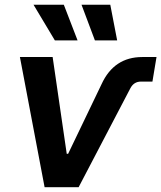

<svg xmlns="http://www.w3.org/2000/svg" viewBox="-20 -785 676 805"><path d="M167 0 63.5 -545.9H200.7L259.8 -140.1H265.6L405.8 -432.1Q458 -545.9 576.7 -545.9H636.2L619.1 -442.9H570.8Q541 -442.9 526.4 -414.6L309.6 0ZM210 -615.7 120.6 -765.1H247.6L305.2 -615.7ZM377.9 -615.7 321.8 -765.1H442.4L471.2 -615.7Z"/></svg>

Font: Inter Semi Bold
Style: Italic
Weight: 600
Italic angle: -9.39999°
Designer: Rasmus Andersson
Foundry: rsms
Version: Version 4.000;git-3c8e0fc